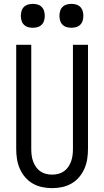

<svg xmlns="http://www.w3.org/2000/svg" viewBox="-20 -967 540 995"><path d="M250 8Q224 8 198 2.5Q172 -3 149.5 -16Q127 -29 110 -49Q93 -69 82.5 -93Q72 -117 68 -143Q64 -169 64 -195V-735H142V-195Q142 -179 144 -162.5Q146 -146 151.5 -131Q157 -116 166 -102.5Q175 -89 188.5 -79.5Q202 -70 218 -66Q234 -62 250 -62Q266 -62 282 -66Q298 -70 311.5 -79.5Q325 -89 334 -102.5Q343 -116 348.5 -131Q354 -146 356 -162.5Q358 -179 358 -195V-735H436V-195Q436 -169 432 -143Q428 -117 417.5 -93Q407 -69 390 -49Q373 -29 350.5 -16Q328 -3 302 2.5Q276 8 250 8ZM350 -823Q338 -823 325.5 -826.5Q313 -830 304 -839Q295 -848 291.5 -860.5Q288 -873 288 -885Q288 -897 291.5 -909.5Q295 -922 304 -931Q313 -940 325.5 -943.5Q338 -947 350 -947Q362 -947 374.5 -943.5Q387 -940 396 -931Q405 -922 408.5 -909.5Q412 -897 412 -885Q412 -873 408.5 -860.5Q405 -848 396 -839Q387 -830 374.5 -826.5Q362 -823 350 -823ZM150 -823Q138 -823 125.5 -826.5Q113 -830 104 -839Q95 -848 91.5 -860.5Q88 -873 88 -885Q88 -897 91.5 -909.5Q95 -922 104 -931Q113 -940 125.5 -943.5Q138 -947 150 -947Q162 -947 174.5 -943.5Q187 -940 196 -931Q205 -922 208.5 -909.5Q212 -897 212 -885Q212 -873 208.5 -860.5Q205 -848 196 -839Q187 -830 174.5 -826.5Q162 -823 150 -823Z"/></svg>

Font: Iosevka Term Curly
Style: Regular
Weight: 400
Designer: Belleve Invis
Foundry: Belleve Invis
Version: Version 32.3.0